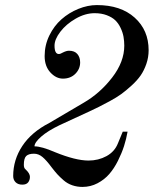

<svg xmlns="http://www.w3.org/2000/svg" viewBox="-20 -720 620 757"><path d="M32 -26Q32 -90 68 -144.5Q104 -199 174 -235L310 -315Q374 -352 422 -414Q470 -476 470 -540Q470 -558 467 -575Q464 -592 455.5 -610Q447 -628 434.5 -640Q422 -652 401 -660Q380 -668 353 -668Q316 -668 278.5 -646.5Q241 -625 218 -595Q195 -565 195 -540Q195 -507 212 -507Q218 -507 228 -513Q242 -520 252 -520Q274 -520 285 -507Q296 -494 296 -474Q296 -448 277 -429Q258 -410 228 -410Q201 -410 178.5 -434.5Q156 -459 156 -499Q156 -542 174.5 -580Q193 -618 222.5 -644Q252 -670 289 -685Q326 -700 362 -700Q456 -700 511 -650.5Q566 -601 566 -522Q566 -494 557 -468Q548 -442 534.5 -422.5Q521 -403 498.5 -382.5Q476 -362 458 -349Q440 -336 412.5 -321Q385 -306 370.5 -299Q356 -292 331 -280L216 -227Q168 -204 142 -181Q116 -158 116 -143Q144 -143 197 -120Q278 -87 329 -87Q368 -87 400 -104.5Q432 -122 445 -155L464 -201H483Q478 -172 469 -144Q460 -116 445 -86Q430 -56 411 -34Q392 -12 364.5 2.5Q337 17 305 17Q284 17 265 10.5Q246 4 231 -9Q216 -22 206 -33Q196 -44 183 -61Q163 -88 147.5 -101Q132 -114 114 -114Q93 -114 83.5 -105Q74 -96 74 -70Q74 -57 81 -52Q98 -36 98 -23Q98 -10 91 -1Q84 8 68 8Q51 8 41.5 -1.5Q32 -11 32 -26Z"/></svg>

Font: Old Standard TT
Style: Italic
Weight: 400
Italic angle: -15.2°
Designer: Alexey Kryukov <alexios@thessalonica.org.ru>
Version: Version 2.2